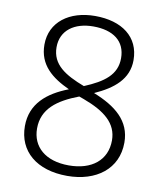

<svg xmlns="http://www.w3.org/2000/svg" viewBox="-83 -791 736 868"><g transform="rotate(10 285.5 -357.0)"><path d="M284 -724C166 -724 80 -661 80 -557C80 -463 144 -414 224 -377C128 -340 57 -282 57 -179C57 -63 144 10 284 10C417 10 513 -62 513 -183C513 -283 442 -339 339 -380C426 -419 489 -470 489 -557C489 -664 407 -724 284 -724ZM284 -676C375 -676 432 -635 432 -556C432 -480 377 -440 288 -403C199 -437 136 -475 136 -555C136 -633 198 -676 284 -676ZM113 -178C113 -268 179 -316 276 -353L298 -345C398 -308 456 -261 456 -183C456 -92 388 -38 283 -38C175 -38 113 -94 113 -178Z"/></g></svg>

Font: Noto Sans Gujarati UI Light
Style: Regular
Weight: 300
Designer: Jelle Bosma - Monotype Design Team, Universal Thirst
Foundry: Monotype Imaging Inc.
Version: Version 2.106